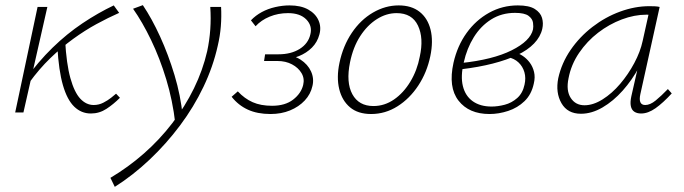

<svg xmlns="http://www.w3.org/2000/svg" viewBox="-20 -437 2657 746"><path d="M93 -115 76 -125Q128 -197 184 -251.5Q240 -306 300.5 -346.5Q361 -387 422 -416L443 -387Q400 -368 355 -343.5Q310 -319 264.5 -286Q219 -253 175.5 -211Q132 -169 93 -115ZM39 0 126 -410H164L71 0ZM333 4Q296 4 268.5 -22.5Q241 -49 224.5 -106Q208 -163 203 -255L233 -281Q238 -189 253.5 -133.5Q269 -78 292 -53.5Q315 -29 344 -29Q364 -29 381.5 -38Q399 -47 411.5 -57Q424 -67 431 -73L446 -57Q421 -32 393.5 -14Q366 4 333 4Z M426 289 409 254Q478 213 539 159.5Q600 106 649.5 41.5Q699 -23 733.5 -93.5Q768 -164 785 -238Q794 -280 797 -323Q800 -366 797 -410H839Q841 -372 838 -334.5Q835 -297 826 -259Q808 -178 770.5 -99.5Q733 -21 679.5 50.5Q626 122 561.5 183Q497 244 426 289ZM661 42Q651 -46 626 -128.5Q601 -211 567 -281.5Q533 -352 497 -403L535 -417Q570 -365 602 -295Q634 -225 658 -145.5Q682 -66 690 15Z M1031 6Q980 6 943 -11Q906 -28 880 -61L904 -82Q930 -54 961.5 -40Q993 -26 1037 -26Q1088 -26 1119 -50Q1150 -74 1158 -107Q1164 -132 1151.5 -153Q1139 -174 1114.5 -187Q1090 -200 1058 -200H1006L1010 -226H1062Q1111 -226 1144.5 -247Q1178 -268 1186 -304Q1194 -337 1170 -361.5Q1146 -386 1099 -386Q1061 -386 1028 -372.5Q995 -359 973 -335L955 -358Q973 -377 997 -390Q1021 -403 1049.5 -409.5Q1078 -416 1105 -416Q1149 -416 1177.5 -400Q1206 -384 1217.5 -358Q1229 -332 1221 -303Q1213 -273 1192 -252Q1171 -231 1141.5 -219Q1112 -207 1075 -207L1077 -224Q1119 -224 1147.5 -205.5Q1176 -187 1188.5 -159.5Q1201 -132 1194 -103Q1187 -71 1164 -46.5Q1141 -22 1107 -8Q1073 6 1031 6Z M1422 6Q1371 6 1340 -20Q1309 -46 1298 -91Q1287 -136 1299 -193Q1313 -259 1347 -309.5Q1381 -360 1429 -388Q1477 -416 1529 -416Q1579 -416 1610.5 -391Q1642 -366 1653 -321.5Q1664 -277 1652 -219Q1639 -156 1605.5 -105Q1572 -54 1524.5 -24Q1477 6 1422 6ZM1431 -25Q1474 -25 1511 -50.5Q1548 -76 1574.5 -120Q1601 -164 1611 -217Q1627 -289 1604 -337.5Q1581 -386 1521 -386Q1481 -386 1444 -362.5Q1407 -339 1379.5 -296.5Q1352 -254 1340 -195Q1324 -117 1349 -71Q1374 -25 1431 -25Z M1882 6Q1802 6 1761.5 -46Q1721 -98 1742 -193Q1757 -259 1793 -309Q1829 -359 1880.5 -387.5Q1932 -416 1992 -416Q2036 -416 2058 -402Q2080 -388 2086 -367.5Q2092 -347 2087 -325Q2080 -294 2055 -268Q2030 -242 1989.5 -223Q1949 -204 1894.5 -190Q1840 -176 1773 -168L1771 -192Q1895 -205 1968 -241.5Q2041 -278 2051 -323Q2053 -333 2051 -348.5Q2049 -364 2033.5 -375.5Q2018 -387 1981 -387Q1929 -387 1888.5 -361.5Q1848 -336 1821 -292.5Q1794 -249 1782 -195Q1769 -141 1778.5 -102.5Q1788 -64 1817 -43.5Q1846 -23 1890 -23Q1914 -23 1941 -30Q1968 -37 1989.5 -56Q2011 -75 2018 -108Q2024 -134 2017.5 -156.5Q2011 -179 1994.5 -194.5Q1978 -210 1953 -215L1979 -234Q1996 -230 2011.5 -219.5Q2027 -209 2038.5 -193.5Q2050 -178 2055 -157.5Q2060 -137 2054 -112Q2045 -70 2018 -44Q1991 -18 1954.5 -6Q1918 6 1882 6Z M2237 5Q2185 5 2161.5 -36Q2138 -77 2149 -133Q2162 -192 2197 -243Q2232 -294 2282 -332.5Q2332 -371 2389.5 -392Q2447 -413 2503 -413Q2515 -413 2525 -412.5Q2535 -412 2543 -410L2468 -71Q2459 -29 2487 -29Q2506 -29 2527.5 -46.5Q2549 -64 2575 -91L2590 -74Q2556 -37 2527 -16.5Q2498 4 2471 4Q2455 4 2444.5 -3Q2434 -10 2431 -25Q2428 -40 2433 -63L2474 -243L2501 -277Q2490 -226 2463 -176Q2436 -126 2399.5 -85Q2363 -44 2321 -19.5Q2279 5 2237 5ZM2251 -28Q2285 -28 2321.5 -51Q2358 -74 2389.5 -111Q2421 -148 2444.5 -192Q2468 -236 2477 -278L2503 -395L2523 -378Q2518 -379 2509 -379.5Q2500 -380 2492 -380Q2445 -380 2396 -361.5Q2347 -343 2304 -310Q2261 -277 2230 -231.5Q2199 -186 2189 -133Q2179 -85 2197.5 -56.5Q2216 -28 2251 -28Z"/></svg>

Font: Ysabeau Office ExtraLight
Style: Italic
Weight: 250
Italic angle: -12°
Designer: Christian Thalmann (Catharsis Fonts)
Version: Version 2.001;gftools[0.9.30]; featfreeze: tnum,lnum,ss02